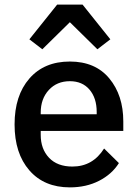

<svg xmlns="http://www.w3.org/2000/svg" viewBox="-20 -798 596 830"><path d="M282 12Q171 12 107 -61.5Q43 -135 43 -260Q43 -385 107 -458.5Q171 -532 282 -532Q392 -532 452.5 -459Q513 -386 513 -273V-232H156V-215Q156 -154 192 -116Q228 -78 293 -78Q381 -78 430 -156L494 -93Q464 -45 408.5 -16.5Q353 12 282 12ZM282 -447Q226 -447 191 -409Q156 -371 156 -311V-304H398V-314Q398 -374 367 -410.5Q336 -447 282 -447ZM227 -778H337L457 -628L401 -585L282 -702L163 -585L107 -628Z"/></svg>

Font: IBM Plex Sans Medm
Style: Regular
Weight: 500
Designer: Mike Abbink, Paul van der Laan, Pieter van Rosmalen
Foundry: Bold Monday
Version: Version 3.005